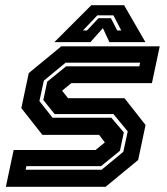

<svg xmlns="http://www.w3.org/2000/svg" viewBox="-20 -718 642 738"><path d="M2.5 0 32.5 -141.5H347.5L384.5 -172L384 -169.5L361 -199.5H143L62 -302.5L90.5 -437L215.5 -540H594L564 -398.5H254L217 -368L217.5 -371L241.5 -340.5H458.5L539.5 -237.5L511 -103L386 0ZM78.5 -65.5H370.5L454 -134.5L471 -213L416 -279.5H190L146.5 -333.5L161.5 -404L234 -463H515.5L518.5 -477H232L148.5 -408L131.5 -329.5L182 -265.5H408L456 -209L441 -138.5L368.5 -79.5H81.5ZM331 -698H457L539 -556H400.5L375.5 -610L327.5 -556H189ZM354 -659 299 -601H314.5L358.5 -648H406.5L430.5 -601H446L416 -659Z"/></svg>

Font: Tourney
Style: Bold Italic
Weight: 700
Italic angle: -12°
Version: Version 1.015